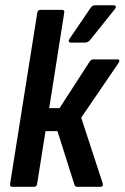

<svg xmlns="http://www.w3.org/2000/svg" viewBox="-20 -721 481 741"><path d="M433.8 -491.7Q440 -491.7 440.7 -487.9Q441.4 -484 437.6 -478.2L293.4 -266.8L376.4 -13.4Q379.6 0 366.8 0H277.7Q269.6 0 267.2 -8.2L201.7 -215H155.6L123.3 -11Q121.5 0 111 0H27.5Q17.5 0 18.9 -11L123.9 -672Q125.9 -683 135.9 -683H219Q229.9 -683 227.9 -672L169.9 -303.7H209.8L327.1 -485Q332.7 -491.7 339.7 -491.7ZM253.4 -556.6Q247.6 -556.6 245.9 -560.6Q244.2 -564.6 247.6 -570L328.8 -689.4Q335.8 -700.7 347 -700.7H418.9Q425.1 -700.7 426.6 -696.4Q428.1 -692.1 423.7 -686.4L328.8 -568Q320 -556.6 308.6 -556.6Z"/></svg>

Font: Sofia Sans Condensed
Style: Italic
Weight: 400
Italic angle: -9°
Designer: Botio Nikoltchev, Ani Petrova
Foundry: lettersoup
Version: Version 4.101